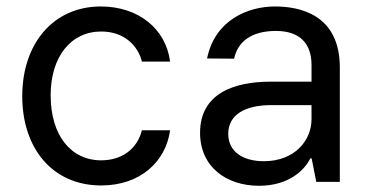

<svg xmlns="http://www.w3.org/2000/svg" viewBox="-20 -573 1166 605"><path d="M299 11.4C421.9 11.4 502.5 -63.6 516 -162.6H427.2C412.3 -103 363.3 -67.8 299 -67.8C202.1 -67.8 139.6 -148.1 139.6 -272.7C139.6 -394.5 203.5 -473.7 299 -473.7C371.4 -473.7 414.8 -429 427.2 -378.9H516C502.5 -483.3 415.1 -552.6 297.6 -552.6C148.4 -552.6 50.1 -436.1 50.1 -269.9C50.1 -106.5 144.5 11.4 299 11.4Z M796.2 12.4C890.3 12.4 940 -37.3 957.7 -73.9H962L976.6 0H1050.8V-360.1C1050.8 -529.8 920.8 -552.6 846.6 -552.6C760.3 -552.6 657 -509.2 632.5 -388.8L717.7 -388.1C728.7 -441.1 771.7 -475.5 849.4 -475.5C924.4 -475.5 961.6 -436.1 961.6 -368.3V-315.7H833.5C718.8 -315.7 610.4 -279.5 610.4 -154.5C610.4 -47.9 692.5 12.4 796.2 12.4ZM699.2 -151.3C699.2 -213.4 755 -241.5 833.5 -241.8H961.6V-197.1C961.6 -130 908 -65 811.4 -65C746.4 -65 699.2 -94.5 699.2 -151.3Z"/></svg>

Font: GiG Sans Text
Style: Regular
Weight: 400
Designer: Andreas Faust
Version: Version 1.100;FEAKit 1.0